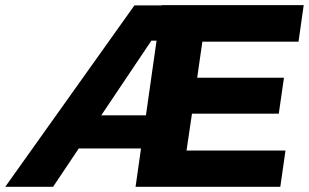

<svg xmlns="http://www.w3.org/2000/svg" viewBox="-30 -721 1192 741"><path d="M-9.8 0 488.8 -700.2H594.2V-701.2H1142.1L1122.1 -560.1H751L731 -420.9H1065.9L1045.9 -282.2H710.9L689.9 -140.1H1071.8L1051.8 0H493.2L514.2 -147.9H273.9L174.8 0ZM360.8 -275.9H533.2L574.2 -564H554.2Z"/></svg>

Font: Trueno
Style: Bold Italic
Weight: 700
Designer: Julieta Ulanovsky
Foundry: Julieta Ulanovsky
Version: Version 3.001b | FøM Fix